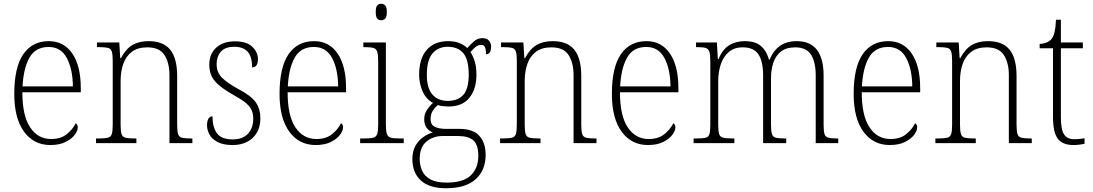

<svg xmlns="http://www.w3.org/2000/svg" viewBox="-20 -762 5817 1022"><path d="M248 10Q160 10 108 -61Q56 -132 56 -262Q56 -404 104 -473.5Q152 -543 240 -543Q320 -543 365 -477Q410 -411 410 -294V-271H99Q99 -146 140.5 -84Q182 -22 252 -22Q303 -22 335 -47.5Q367 -73 383 -106Q394 -100 394 -84Q394 -66 377.5 -44Q361 -22 328.5 -6Q296 10 248 10ZM368 -302Q367 -395 335.5 -453.5Q304 -512 239 -512Q169 -512 137 -455.5Q105 -399 100 -302Z M491 0V-25H507Q538 -25 554 -29Q570 -33 575 -48.5Q580 -64 580 -99V-438Q580 -472 575 -487.5Q570 -503 555 -507Q540 -511 512 -511H496V-536H615L620 -453H624Q650 -502 685 -522.5Q720 -543 771 -543Q849 -543 886 -497.5Q923 -452 923 -357V-99Q923 -64 928 -48.5Q933 -33 948.5 -29Q964 -25 995 -25H1004V0H882V-361Q882 -428 855.5 -469Q829 -510 764 -510Q713 -510 681.5 -486Q650 -462 636 -421.5Q622 -381 622 -331V-98Q622 -64 627 -48.5Q632 -33 648 -29Q664 -25 695 -25H706V0Z M1218 10Q1168 10 1138 -6Q1108 -22 1095 -46Q1082 -70 1082 -94Q1082 -120 1090.5 -131.5Q1099 -143 1111 -143Q1111 -86 1134.5 -53Q1158 -20 1219 -20Q1272 -20 1300 -50.5Q1328 -81 1328 -130Q1328 -154 1320.5 -173Q1313 -192 1292.5 -210.5Q1272 -229 1232 -251Q1181 -280 1151 -304Q1121 -328 1107.5 -354.5Q1094 -381 1094 -418Q1094 -475 1131 -508.5Q1168 -542 1231 -542Q1293 -542 1323 -513Q1353 -484 1353 -448Q1353 -403 1322 -403Q1322 -461 1298 -487Q1274 -513 1227 -513Q1178 -513 1155.5 -486.5Q1133 -460 1133 -421Q1133 -377 1161.5 -348.5Q1190 -320 1247 -289Q1318 -252 1342 -216.5Q1366 -181 1366 -133Q1366 -67 1325.5 -28.5Q1285 10 1218 10Z M1660 10Q1572 10 1520 -61Q1468 -132 1468 -262Q1468 -404 1516 -473.5Q1564 -543 1652 -543Q1732 -543 1777 -477Q1822 -411 1822 -294V-271H1511Q1511 -146 1552.5 -84Q1594 -22 1664 -22Q1715 -22 1747 -47.5Q1779 -73 1795 -106Q1806 -100 1806 -84Q1806 -66 1789.5 -44Q1773 -22 1740.5 -6Q1708 10 1660 10ZM1780 -302Q1779 -395 1747.5 -453.5Q1716 -512 1651 -512Q1581 -512 1549 -455.5Q1517 -399 1512 -302Z M2009 -654Q1996 -654 1988 -663Q1980 -672 1980 -698Q1980 -724 1988 -733Q1996 -742 2009 -742Q2022 -742 2030.5 -733Q2039 -724 2039 -698Q2039 -672 2030.5 -663Q2022 -654 2009 -654ZM1897 0V-25H1919Q1951 -25 1966.5 -29Q1982 -33 1987.5 -48.5Q1993 -64 1993 -98V-435Q1993 -470 1988 -486Q1983 -502 1968.5 -506.5Q1954 -511 1926 -511H1914V-536H2034V-99Q2034 -65 2039.5 -49Q2045 -33 2060.5 -29Q2076 -25 2108 -25H2129V0Z M2354 240Q2265 240 2220 198.5Q2175 157 2175 85Q2175 43 2191.5 14Q2208 -15 2233 -32.5Q2258 -50 2284 -57Q2265 -64 2251.5 -81Q2238 -98 2238 -128Q2238 -156 2253.5 -178.5Q2269 -201 2285 -214Q2248 -234 2229.5 -275.5Q2211 -317 2211 -365Q2211 -449 2251 -496Q2291 -543 2367 -543Q2400 -543 2426 -532.5Q2452 -522 2467 -506Q2481 -522 2501 -540.5Q2521 -559 2548 -559Q2572 -559 2583 -545.5Q2594 -532 2594 -513Q2594 -495 2587.5 -484Q2581 -473 2567 -473Q2567 -498 2561.5 -510.5Q2556 -523 2542 -523Q2525 -523 2512.5 -513Q2500 -503 2484 -485Q2497 -466 2506.5 -436.5Q2516 -407 2516 -364Q2516 -288 2478.5 -241.5Q2441 -195 2367 -195Q2356 -195 2337.5 -197Q2319 -199 2311 -203Q2295 -190 2283.5 -172Q2272 -154 2272 -128Q2272 -98 2294.5 -87Q2317 -76 2353 -76H2426Q2498 -76 2531.5 -39Q2565 -2 2565 63Q2565 144 2512 192Q2459 240 2354 240ZM2364 -225Q2418 -225 2446.5 -257.5Q2475 -290 2475 -365Q2475 -444 2446.5 -478.5Q2418 -513 2363 -513Q2312 -513 2282 -477.5Q2252 -442 2252 -364Q2252 -293 2281.5 -259Q2311 -225 2364 -225ZM2357 210Q2446 210 2486 171.5Q2526 133 2526 67Q2526 9 2500 -14.5Q2474 -38 2418 -38H2336Q2285 -38 2249.5 -8Q2214 22 2214 84Q2214 118 2227 147Q2240 176 2271.5 193Q2303 210 2357 210Z M2642 0V-25H2658Q2689 -25 2705 -29Q2721 -33 2726 -48.5Q2731 -64 2731 -99V-438Q2731 -472 2726 -487.5Q2721 -503 2706 -507Q2691 -511 2663 -511H2647V-536H2766L2771 -453H2775Q2801 -502 2836 -522.5Q2871 -543 2922 -543Q3000 -543 3037 -497.5Q3074 -452 3074 -357V-99Q3074 -64 3079 -48.5Q3084 -33 3099.5 -29Q3115 -25 3146 -25H3155V0H3033V-361Q3033 -428 3006.5 -469Q2980 -510 2915 -510Q2864 -510 2832.5 -486Q2801 -462 2787 -421.5Q2773 -381 2773 -331V-98Q2773 -64 2778 -48.5Q2783 -33 2799 -29Q2815 -25 2846 -25H2857V0Z M3429 10Q3341 10 3289 -61Q3237 -132 3237 -262Q3237 -404 3285 -473.5Q3333 -543 3421 -543Q3501 -543 3546 -477Q3591 -411 3591 -294V-271H3280Q3280 -146 3321.5 -84Q3363 -22 3433 -22Q3484 -22 3516 -47.5Q3548 -73 3564 -106Q3575 -100 3575 -84Q3575 -66 3558.5 -44Q3542 -22 3509.5 -6Q3477 10 3429 10ZM3549 -302Q3548 -395 3516.5 -453.5Q3485 -512 3420 -512Q3350 -512 3318 -455.5Q3286 -399 3281 -302Z M3672 0V-25H3689Q3721 -25 3736.5 -29Q3752 -33 3756.5 -49Q3761 -65 3761 -99V-436Q3761 -470 3756 -486Q3751 -502 3737 -506.5Q3723 -511 3695 -511H3685V-536H3796L3801 -448H3805Q3825 -498 3860.5 -520.5Q3896 -543 3944 -543Q4001 -543 4031 -516.5Q4061 -490 4073 -445H4077Q4095 -491 4130.5 -517Q4166 -543 4221 -543Q4364 -543 4364 -359V-97Q4364 -64 4369 -48.5Q4374 -33 4389.5 -29Q4405 -25 4436 -25H4442V0H4322V-361Q4322 -432 4297 -471Q4272 -510 4213 -510Q4166 -510 4137.5 -488Q4109 -466 4096.5 -428.5Q4084 -391 4084 -345V-99Q4084 -64 4089 -48.5Q4094 -33 4109.5 -29Q4125 -25 4156 -25H4165V0H4042V-361Q4042 -434 4017.5 -472Q3993 -510 3933 -510Q3888 -510 3859 -485Q3830 -460 3816.5 -419Q3803 -378 3803 -331V-98Q3803 -64 3808 -48.5Q3813 -33 3829 -29Q3845 -25 3877 -25H3889V0Z M4716 10Q4628 10 4576 -61Q4524 -132 4524 -262Q4524 -404 4572 -473.5Q4620 -543 4708 -543Q4788 -543 4833 -477Q4878 -411 4878 -294V-271H4567Q4567 -146 4608.5 -84Q4650 -22 4720 -22Q4771 -22 4803 -47.5Q4835 -73 4851 -106Q4862 -100 4862 -84Q4862 -66 4845.5 -44Q4829 -22 4796.5 -6Q4764 10 4716 10ZM4836 -302Q4835 -395 4803.5 -453.5Q4772 -512 4707 -512Q4637 -512 4605 -455.5Q4573 -399 4568 -302Z M4959 0V-25H4975Q5006 -25 5022 -29Q5038 -33 5043 -48.5Q5048 -64 5048 -99V-438Q5048 -472 5043 -487.5Q5038 -503 5023 -507Q5008 -511 4980 -511H4964V-536H5083L5088 -453H5092Q5118 -502 5153 -522.5Q5188 -543 5239 -543Q5317 -543 5354 -497.5Q5391 -452 5391 -357V-99Q5391 -64 5396 -48.5Q5401 -33 5416.5 -29Q5432 -25 5463 -25H5472V0H5350V-361Q5350 -428 5323.5 -469Q5297 -510 5232 -510Q5181 -510 5149.5 -486Q5118 -462 5104 -421.5Q5090 -381 5090 -331V-98Q5090 -64 5095 -48.5Q5100 -33 5116 -29Q5132 -25 5163 -25H5174V0Z M5694 10Q5636 10 5610.5 -23.5Q5585 -57 5585 -142V-505H5514V-528Q5554 -530 5575 -552Q5587 -565 5593 -590Q5599 -615 5601 -657H5627V-536H5744V-505H5627V-137Q5627 -72 5644 -46.5Q5661 -21 5698 -21Q5714 -21 5726 -22.5Q5738 -24 5753 -26V3Q5723 10 5694 10Z"/></svg>

Font: Noto Serif Lao SemiCondensed ExtraLight
Style: Regular
Weight: 200
Width: 4
Designer: Monotype Design Team
Foundry: Monotype Imaging Inc.
Version: Version 2.003; ttfautohint (v1.8.4.7-5d5b)